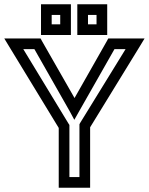

<svg xmlns="http://www.w3.org/2000/svg" viewBox="-93 -854 697 899"><path d="M540 -674H429H414L407 -661L256 -395L104 -661L97 -674H83H-29H-73L-50 -636L182 -255V0V25H207H304H329V0V-258L561 -636L584 -674H540ZM495 -624 282 -278 279 -272V-265V-25H232V-262V-269L228 -275L16 -624H68L234 -332L255 -293L277 -332L443 -624H495ZM239 -715V-809V-834H214H124H99V-809V-715V-690H124H214H239V-715ZM189 -740H149V-784H189V-740ZM409 -715V-809V-834H384H294H269V-809V-715V-690H294H384H409V-715ZM359 -740H319V-784H359V-740Z"/></svg>

Font: Gamestation DisplayOutline
Style: Regular
Weight: 400
Designer: Jonas Hecksher
Foundry: Jonas Hecksher, Playtypeª, e-types AS
Version: Version 1.003